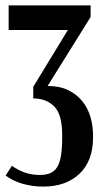

<svg xmlns="http://www.w3.org/2000/svg" viewBox="-20 -515 396 710"><path d="M140 175Q100 175 63.5 164.5Q27 154 1 134L24 98Q71 132 127 132Q150 132 165.5 125.5Q181 119 191 103.5Q201 88 205.5 60.5Q210 33 210 -9V-15Q210 -92 180.5 -121.5Q151 -151 103 -151V-194L231 -404H12V-495H315V-452L156 -197Q201 -197 232.5 -181.5Q264 -166 284.5 -140.5Q305 -115 314.5 -82.5Q324 -50 324 -15V-6Q324 80 274 127.5Q224 175 140 175Z"/></svg>

Font: Moniqa ExtBd Paragraph
Style: Regular
Weight: 800
Designer: Rajesh Rajput
Foundry: Rajesh Rajput
Version: Version 1.000